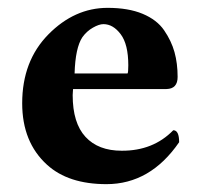

<svg xmlns="http://www.w3.org/2000/svg" viewBox="-20 -464 524 494"><path d="M171.9 -274.9H308.1Q310.1 -276.9 310.1 -295.9Q310.1 -350.1 290.5 -376Q271 -401.9 246.1 -401.9Q234.9 -401.9 219 -392.8Q203.1 -383.8 191.9 -368.2Q173.8 -340.8 171.9 -274.9ZM425.8 -128.9Q440.9 -128.9 440.9 -98.1Q366.7 9.8 253.9 9.8Q155.8 9.8 101.1 -40Q37.1 -98.1 37.1 -198.2Q37.1 -307.1 104.5 -375.5Q171.9 -443.8 256.8 -443.8Q310.1 -443.8 346.9 -428.5Q383.8 -413.1 402.3 -386Q420.9 -358.9 429 -329.8Q437 -300.8 437 -266.1Q437 -235.4 408.2 -234.9H168Q168 -232.9 167.5 -228Q167 -223.1 167 -219.2Q167 -147.5 200 -111.8Q232.9 -76.2 293 -76.2Q374 -75.7 425.8 -128.9Z"/></svg>

Font: Linux Libertine
Style: Bold
Weight: 700
Designer: Philipp H. Poll
Foundry: Philipp H. Poll
Version: Version 5.0.3